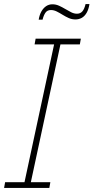

<svg xmlns="http://www.w3.org/2000/svg" viewBox="-34 -918 457 938"><path d="M84 -20 232 -709H263L115 -20ZM-14 0 -9 -28H212L207 0ZM135 -701 140 -729H361L356 -701ZM335 -823Q317 -823 301.5 -830Q286 -837 271.5 -846Q257 -855 243 -862Q229 -869 215 -869Q197 -869 188 -856Q179 -843 174 -822H155Q159 -846 168.5 -862.5Q178 -879 191.5 -888Q205 -897 222 -897Q239 -897 254.5 -890Q270 -883 285 -874Q300 -865 314 -858Q328 -851 342 -851Q358 -851 368 -862Q378 -873 384 -898H403Q399 -872 389 -855Q379 -838 365 -830.5Q351 -823 335 -823Z"/></svg>

Font: Hubot Sans Condensed ExtraLight
Style: Italic
Weight: 200
Width: 3
Italic angle: -12.0243°
Designer: Deni Anggara
Foundry: GitHub, Inc., Subsidiary of Microsoft Corporation
Version: Version 2.000